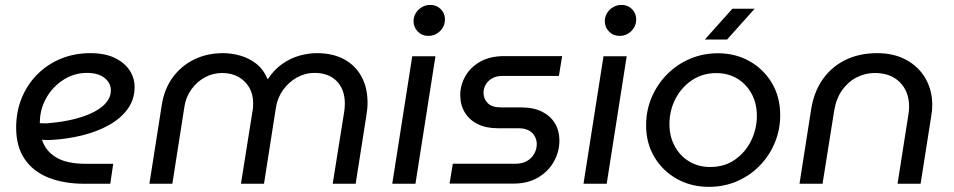

<svg xmlns="http://www.w3.org/2000/svg" viewBox="-20 -735 3815 768"><path d="M317 0Q236.6 0 175.3 -23.9Q114 -47.8 79.3 -97.7Q44.6 -147.6 44.6 -224.6Q44.6 -288.8 66.9 -343Q89.2 -397.2 129.3 -437.5Q169.4 -477.8 223.5 -500.1Q277.6 -522.4 341.2 -522.4Q399 -522.4 438.1 -503.8Q477.2 -485.2 497.8 -454.6Q518.4 -424 518.4 -387.2Q518.4 -337.2 490.7 -299.1Q463 -261 416.1 -234.8Q369.2 -208.6 309.4 -193.7Q249.6 -178.8 185 -175.2Q174.4 -174.6 165.4 -175Q156.4 -175.4 148 -176.2Q161.4 -132.4 203.5 -106.1Q245.6 -79.8 323.4 -79.8H432.8L421.2 0ZM139.4 -242.4Q146.2 -242 153.7 -241.6Q161.2 -241.2 169.2 -241.8Q228.6 -246.6 275.7 -258.3Q322.8 -270 355.9 -287.3Q389 -304.6 406.2 -326.3Q423.4 -348 423.4 -373.2Q423.4 -403.2 398.1 -423.3Q372.8 -443.4 328 -443.4Q276.6 -443.4 233.5 -415.7Q190.4 -388 165 -342.9Q139.6 -297.8 139.4 -245.6Q139.4 -244.6 139.4 -244.2Q139.4 -243.8 139.4 -242.4Z M577.6 0 627.6 -318Q637.8 -380.2 671.2 -425.8Q704.6 -471.4 756.2 -496.9Q807.8 -522.4 872 -522.4Q905.8 -522.4 940.6 -512.7Q975.4 -503 1004.6 -480.5Q1033.8 -458 1050.4 -418.6H1051.4Q1076.2 -456.2 1108.8 -479.2Q1141.4 -502.2 1177.5 -512.3Q1213.6 -522.4 1247.6 -522.4Q1312 -522.4 1357.3 -497.4Q1402.6 -472.4 1426.4 -428Q1450.2 -383.6 1450.2 -324Q1450.2 -310.8 1448.7 -297.3Q1447.2 -283.8 1445.2 -270.8L1402.6 0H1310.8L1356.4 -285.8Q1357.8 -293.8 1358.6 -302.6Q1359.4 -311.4 1359.4 -319.6Q1359.4 -377.4 1327 -410.4Q1294.6 -443.4 1238.2 -443.4Q1200.6 -443.4 1167.6 -424.9Q1134.6 -406.4 1112.4 -375.4Q1090.2 -344.4 1084 -306.6L1036 0H943.8L989.6 -287.8Q991.6 -296.8 992.1 -305.6Q992.6 -314.4 992.6 -322.2Q992.6 -358.6 976.6 -385.6Q960.6 -412.6 933.1 -427.8Q905.6 -443 868.8 -443Q831 -443 799 -425.3Q767 -407.6 745.6 -377.5Q724.2 -347.4 718 -310.4L669.4 0Z M1549 0 1629 -510H1721.8L1641.8 0ZM1694 -591.4Q1668 -591.4 1651.1 -608.8Q1634.2 -626.2 1634.2 -650.4Q1634.2 -667.8 1643.1 -682.5Q1652 -697.2 1667.4 -706.3Q1682.8 -715.4 1701 -715.4Q1726 -715.4 1742.9 -698.7Q1759.8 -682 1759.8 -657Q1759.8 -638.6 1750.6 -623.7Q1741.4 -608.8 1726.5 -600.1Q1711.6 -591.4 1694 -591.4Z M1778.2 -0.6 1791.2 -80H2042.2Q2069.2 -80 2088 -91Q2106.8 -102 2116.9 -120.1Q2127 -138.2 2127 -158.2Q2127 -185 2108.5 -203.5Q2090 -222 2053.2 -222H1971.2Q1923.8 -222 1890.1 -239Q1856.4 -256 1838.7 -286Q1821 -316 1821 -354.4Q1821 -394 1841.1 -429.8Q1861.2 -465.6 1900.5 -488.1Q1939.8 -510.6 1996.8 -510.6H2228.6L2215.6 -431.2H1988.6Q1965.4 -431.2 1948.7 -421.6Q1932 -412 1923.3 -397.2Q1914.6 -382.4 1914 -365Q1914 -339.4 1931 -322.4Q1948 -305.4 1983.4 -305.4H2063.6Q2114.4 -305.4 2148.4 -288.2Q2182.4 -271 2200 -241.3Q2217.6 -211.6 2217.6 -173Q2217.6 -127.8 2195.3 -88.3Q2173 -48.8 2131.9 -24.7Q2090.8 -0.6 2034.4 -0.6Z M2314 0 2394 -510H2486.8L2406.8 0ZM2459 -591.4Q2433 -591.4 2416.1 -608.8Q2399.2 -626.2 2399.2 -650.4Q2399.2 -667.8 2408.1 -682.5Q2417 -697.2 2432.4 -706.3Q2447.8 -715.4 2466 -715.4Q2491 -715.4 2507.9 -698.7Q2524.8 -682 2524.8 -657Q2524.8 -638.6 2515.6 -623.7Q2506.4 -608.8 2491.5 -600.1Q2476.6 -591.4 2459 -591.4Z M2815.6 12.4Q2744.8 12.4 2688 -19.2Q2631.2 -50.8 2597.8 -106.5Q2564.4 -162.2 2564.4 -233.6Q2564.4 -294 2587 -346.4Q2609.6 -398.8 2649.1 -438.4Q2688.6 -478 2740.6 -500Q2792.6 -522 2851.6 -522Q2921.8 -522 2978.2 -490.2Q3034.6 -458.4 3067.7 -402.7Q3100.8 -347 3100.8 -274.2Q3100.8 -215.6 3079 -163.6Q3057.2 -111.6 3018.5 -72Q2979.8 -32.4 2928.1 -10Q2876.4 12.4 2815.6 12.4ZM2820.4 -67Q2877.8 -67 2919.7 -96.3Q2961.6 -125.6 2984.5 -172.3Q3007.4 -219 3007.4 -271.6Q3007.4 -321 2986.6 -359.7Q2965.8 -398.4 2929.2 -420.5Q2892.6 -442.6 2845 -442.6Q2790.6 -442.6 2748.3 -414.4Q2706 -386.2 2681.9 -339.7Q2657.8 -293.2 2657.8 -238Q2657.8 -190.2 2678.4 -151.2Q2699 -112.2 2736.1 -89.6Q2773.2 -67 2820.4 -67ZM2799.4 -577 2909.4 -700H2998.4L2888.4 -577Z M3178 0 3224.8 -299Q3236.2 -368.8 3271.6 -418.7Q3307 -468.6 3362.4 -495.5Q3417.8 -522.4 3488.6 -522.4Q3556.2 -522.4 3605.8 -495.1Q3655.4 -467.8 3682.2 -420.8Q3709 -373.8 3709 -315.6Q3709 -306.2 3708.2 -295.4Q3707.4 -284.6 3705.4 -273.6L3662.4 0H3570.2L3614 -279.4Q3615.4 -287.4 3615.9 -294.7Q3616.4 -302 3616.4 -309Q3616.4 -368.6 3579.6 -405.8Q3542.8 -443 3479.2 -443Q3441.4 -443 3407.1 -425.7Q3372.8 -408.4 3348.8 -374.8Q3324.8 -341.2 3316.8 -292.6L3270.2 0Z"/></svg>

Font: MuseoModerno Thin
Style: Italic
Weight: 100
Italic angle: -9°
Designer: Pablo Cosgaya, Héctor Gatti, Marcela Romero, and the Authors of The MuseoModerno Project.
Foundry: Omnibus-Type Team
Version: Version 1.003